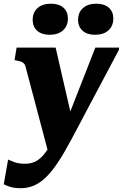

<svg xmlns="http://www.w3.org/2000/svg" viewBox="-50 -764 652 1018"><path d="M216.4 83.8 257 24 334.2 -123.4 245 -511.6H38L27 -445.2L37.4 -443.2Q53.6 -440.4 62.9 -436.6Q72.2 -432.8 77.7 -426.6Q83.2 -420.4 85.6 -409.6ZM291.2 -92.8 236.2 -30.4Q218 5 200.8 30.8Q183.6 56.6 165.8 72.8Q148 89 127.8 96.6Q107.6 104.2 82.8 104.2Q46 104.2 23.8 94.7Q1.6 85.2 -7 82L-30 212.8Q-22 217.6 0.7 225.7Q23.4 233.8 60.4 233.8Q97.8 233.8 130.7 219.6Q163.6 205.4 194.5 175.1Q225.4 144.8 257.4 96.6Q289.4 48.4 325.2 -18.6Q351.2 -66.6 376.4 -114.8Q401.6 -163 427.3 -211.2Q453 -259.4 478.5 -307.4Q504 -355.4 529.5 -403.6Q555 -451.8 580.4 -499.8L581.6 -511.6H455.6Q435 -459.2 414.4 -406.9Q393.8 -354.6 373.4 -302.2Q353 -249.8 332.4 -197.5Q311.8 -145.2 291.2 -92.8ZM213 -579.6Q258.2 -579.6 284.1 -603Q310 -626.4 310 -665.8Q310 -702.2 286.2 -723.3Q262.4 -744.4 220.2 -744.4Q175 -744.4 149.1 -721.2Q123.2 -698 123.2 -658.6Q123.2 -622.2 147.3 -600.9Q171.4 -579.6 213 -579.6ZM453.8 -579.6Q499 -579.6 524.9 -603Q550.8 -626.4 550.8 -665.8Q550.8 -702.2 527 -723.3Q503.2 -744.4 461 -744.4Q415.8 -744.4 389.9 -721.2Q364 -698 364 -658.6Q364 -622.2 388.1 -600.9Q412.2 -579.6 453.8 -579.6Z"/></svg>

Font: Roboto Serif 20pt
Style: Italic
Weight: 400
Italic angle: -10°
Designer: Greg Gazdowicz
Foundry: Commercial Type
Version: Version 1.008